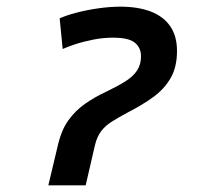

<svg xmlns="http://www.w3.org/2000/svg" viewBox="-20 -556 600 576"><path d="M125 0 155 -126Q165 -167 185.5 -195.5Q206 -224 235 -244.5Q264 -265 299 -281Q334 -298 357 -312.5Q380 -327 391.5 -345Q403 -363 403 -387Q403 -413 384.5 -428Q366 -443 319 -443Q289 -443 259 -437Q229 -431 205 -423Q181 -415 168 -409L159 -501Q179 -510 209.5 -518Q240 -526 275 -531Q310 -536 341 -536Q394 -536 432 -521.5Q470 -507 490.5 -477.5Q511 -448 511 -403Q511 -355 492 -322Q473 -289 440 -265Q407 -241 364 -219Q336 -204 316 -191.5Q296 -179 283.5 -162.5Q271 -146 265 -121L237 0Z"/></svg>

Font: Ubuntu Sans Mono Medium
Style: Italic
Weight: 500
Italic angle: -13.5°
Monospace: yes
Designer: Dalton Maag Ltd
Foundry: Dalton Maag Ltd
Version: Version 1.006